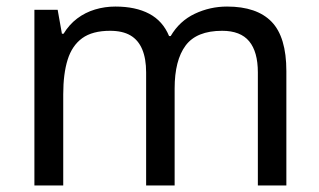

<svg xmlns="http://www.w3.org/2000/svg" viewBox="-20 -566 975 586"><path d="M673 -546Q764 -546 809 -499.5Q854 -453 854 -349V0H767V-345Q767 -408 740.5 -440Q714 -472 658 -472Q580 -472 546.5 -427Q513 -382 513 -296V0H426V-345Q426 -387 414 -415.5Q402 -444 378 -458Q354 -472 316 -472Q262 -472 231 -449.5Q200 -427 186.5 -384Q173 -341 173 -278V0H85V-536H156L169 -463H174Q191 -491 215.5 -509.5Q240 -528 270 -537Q300 -546 332 -546Q394 -546 435.5 -524Q477 -502 496 -456H501Q528 -502 574.5 -524Q621 -546 673 -546Z"/></svg>

Font: lhindi85
Style: Book
Weight: 400
Designer: Jelle Bosma - Monotype Design Team
Foundry: Monotype Imaging Inc.
Version: Version 2.003